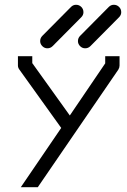

<svg xmlns="http://www.w3.org/2000/svg" viewBox="-20 -832 532 803"><path d="M306 -660Q306 -673 315 -682L435 -803Q444 -812 456 -812Q469 -812 478 -803Q487 -794 487 -781Q487 -769 478 -760L358 -639Q349 -630 336 -630Q324 -630 315 -639Q306 -648 306 -660ZM148 -660Q148 -673 157 -682L277 -803Q286 -812 298 -812Q311 -812 320 -803Q329 -794 329 -781Q329 -769 320 -760L200 -639Q191 -630 178 -630Q166 -630 157 -639Q148 -648 148 -660ZM138 -49H67L236 -297L61 -541Q55 -549 55 -558V-597H115V-568L272 -349L420 -567V-597H480V-558Q480 -549.5 475 -541Z"/></svg>

Font: IBM 3270 Semi-Condensed
Style: Condensed
Weight: 400
Monospace: yes
Version: Version 2.3.1